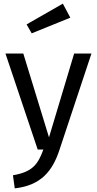

<svg xmlns="http://www.w3.org/2000/svg" viewBox="-20 -821 532 1054"><path d="M10 -527 187 0H218C188 82 158 123 51 141L61 213C207 197 269 115 306 3L482 -527H387L249 -67L108 -527ZM126 -687 154 -638 366 -724 325 -801Z"/></svg>

Font: FiraGO Unicode
Style: Regular
Weight: 400
Designer: bBox Type
Foundry: bBox Type GmbH
Version: Version 1.001;PS 001.001;hotconv 1.0.88;makeotf.lib2.5.64775